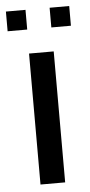

<svg xmlns="http://www.w3.org/2000/svg" viewBox="-50 -671 330 701"><g transform="rotate(-5 115.0 -320.0)"><path d="M160.2 0H69.8V-480H160.2ZM231 -567.9H159.2V-640.1H231ZM70.8 -567.9H-1V-640.1H70.8Z"/></g></svg>

Font: Laconic
Style: Regular
Weight: 400
Designer: Robby Woodard
Version: Version 1.000